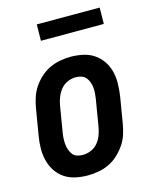

<svg xmlns="http://www.w3.org/2000/svg" viewBox="-109 -782 693 864"><g transform="rotate(-15 237.5 -350.0)"><path d="M193 8Q164 8 136 2Q108 -4 85.5 -19Q63 -34 48 -56.5Q33 -79 26 -105.5Q19 -132 19 -161Q19 -190 24 -219L45 -345Q49 -369 57 -393.5Q65 -418 79.5 -439.5Q94 -461 114 -479Q134 -497 157.5 -508Q181 -519 206 -523.5Q231 -528 255 -528Q284 -528 312 -522Q340 -516 362.5 -501Q385 -486 400.5 -463.5Q416 -441 423 -414.5Q430 -388 429.5 -359Q429 -330 425 -301L404 -175Q400 -151 392 -126.5Q384 -102 369 -80.5Q354 -59 334.5 -41Q315 -23 291.5 -12Q268 -1 242.5 3.5Q217 8 193 8ZM195 -87Q214 -87 233 -95Q252 -103 265 -118.5Q278 -134 285 -153Q292 -172 295 -190L316 -316Q318 -329 319 -342.5Q320 -356 318.5 -369Q317 -382 312.5 -394Q308 -406 300 -415.5Q292 -425 279.5 -429Q267 -433 253 -433Q234 -433 215.5 -425Q197 -417 184 -401.5Q171 -386 163.5 -367Q156 -348 153 -330L132 -204Q130 -191 129.5 -177.5Q129 -164 130.5 -151Q132 -138 136.5 -126Q141 -114 148.5 -104.5Q156 -95 168.5 -91Q181 -87 195 -87ZM145 -632 146 -708H439L438 -632Z"/></g></svg>

Font: Iosevka QP
Style: Bold Italic
Weight: 700
Italic angle: -9°
Designer: Belleve Invis
Foundry: Belleve Invis
Version: Version 20.0.0; ttfautohint (v1.8.4)